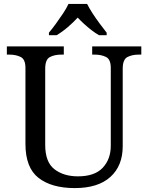

<svg xmlns="http://www.w3.org/2000/svg" viewBox="-20 -951 757 981"><path d="M362 10Q244 10 177 -42Q110 -94 110 -216V-604Q110 -648 85.5 -660Q61 -672 28 -672H15V-714H306V-672H293Q259 -672 235 -659.5Q211 -647 211 -600V-210Q211 -123 258 -86.5Q305 -50 378 -50Q464 -50 505 -94Q546 -138 546 -206V-604Q546 -648 521.5 -660Q497 -672 464 -672H451V-714H702V-672H689Q655 -672 631 -659.5Q607 -647 607 -600V-204Q607 -104 544 -47Q481 10 362 10ZM230 -784Q246 -803 265 -829Q284 -855 302 -882Q320 -909 330 -931H425Q436 -909 453.5 -882Q471 -855 490.5 -829Q510 -803 525 -784V-771H486Q467 -782 447.5 -797Q428 -812 410 -828.5Q392 -845 377 -861Q355 -837 326.5 -812.5Q298 -788 269 -771H230Z"/></svg>

Font: Noto Serif Test
Style: Regular
Weight: 400
Version: Version 1.000